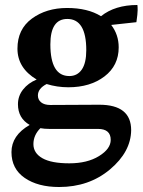

<svg xmlns="http://www.w3.org/2000/svg" viewBox="-20 -550 572 770"><path d="M182 -372Q182 -245 258 -245Q290 -245 308 -271Q326 -297 326 -349Q326 -474 250 -474Q182 -474 182 -372ZM373 -33H178Q158 -33 142 -36Q114 -8 114 28Q114 64 150 84.5Q186 105 258 105Q330 105 377 76Q424 47 424 11Q424 -33 373 -33ZM217 200Q132 200 79 163.5Q26 127 26 60Q26 -7 99 -49Q52 -76 52 -132Q52 -165 72.5 -191Q93 -217 127 -231Q50 -277 50 -355Q50 -433 108 -475.5Q166 -518 249 -518Q332 -518 385 -485Q441 -530 531 -530Q532 -524 532 -509.5Q532 -495 527 -461L426 -450Q456 -411 456 -360Q456 -287 399 -243.5Q342 -200 254 -200Q209 -200 167 -213Q132 -195 132 -167Q132 -150 145 -139.5Q158 -129 182 -129L378 -130Q506 -130 506 -28Q505 59 421 129.5Q337 200 217 200Z"/></svg>

Font: Halant SemiBold
Style: Regular
Weight: 600
Designer: Hitesh Malaviya (Devanagari), Satya Rajpurohit (Latin)
Foundry: Indian Type Foundry
Version: Version 1.101;PS 1.0;hotconv 1.0.78;makeotf.lib2.5.61930; tt